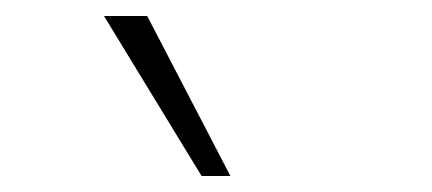

<svg xmlns="http://www.w3.org/2000/svg" viewBox="-20 -769 540 240"><path d="M232 -549 110 -749H164L268 -549Z"/></svg>

Font: Mulish ExtraLight
Style: Regular
Weight: 200
Designer: Vernon Adams
Foundry: Vernon Adams
Version: Version 3.603